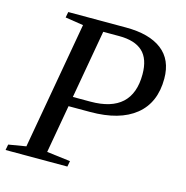

<svg xmlns="http://www.w3.org/2000/svg" viewBox="-104 -748 814 841"><g transform="rotate(15 303.0 -327.5)"><path d="M298.8 -300.8Q488.3 -300.8 488.3 -475.1Q488.3 -544.9 452.9 -577.9Q417.5 -610.8 346.2 -610.8H273.9L219.2 -300.8ZM211.4 -256.8 172.9 -39.1 279.8 -25.9 274.9 0H-5.4L-0.5 -25.9L78.6 -39.1L180.7 -616.2L98.6 -628.9L103.5 -654.8H365.7Q471.2 -654.8 528.3 -611.1Q585.4 -567.4 585.4 -481.4Q585.4 -372.1 513.9 -314.5Q442.4 -256.8 309.6 -256.8Z"/></g></svg>

Font: Tinos
Style: Italic
Weight: 400
Italic angle: -16.333°
Designer: Steve Matteson
Foundry: Monotype Imaging Inc.
Version: Version 1.32